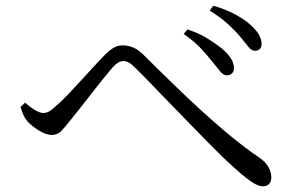

<svg xmlns="http://www.w3.org/2000/svg" viewBox="-20 -722 1040 673"><path d="M874 -544Q862 -544 851.5 -557Q841 -570 823 -592Q805 -614 778.5 -638Q752 -662 715 -685L728 -702Q772 -689 802.5 -672.5Q833 -656 851 -641Q897 -603 897 -568Q897 -557 891 -550.5Q885 -544 874 -544ZM775 -458Q763 -458 752 -471.5Q741 -485 724 -506Q706 -529 684 -552.5Q662 -576 624 -603L637 -619Q679 -605 709 -586Q739 -567 759 -551Q802 -514 800 -481Q799 -470 792.5 -464Q786 -458 775 -458ZM901 -69Q880 -69 844 -97.5Q808 -126 757 -175Q739 -193 709.5 -222.5Q680 -252 646 -287.5Q612 -323 576.5 -359Q541 -395 510 -427.5Q479 -460 456 -482Q442 -497 432 -502.5Q422 -508 412 -508Q404 -508 395 -503Q386 -498 374 -485Q362 -471 343 -447.5Q324 -424 303 -397Q282 -370 262 -344.5Q242 -319 228 -302Q210 -279 196 -264Q182 -249 161 -249Q142 -249 116.5 -264.5Q91 -280 75 -298Q67 -308 61.5 -320.5Q56 -333 52 -347L68 -362Q86 -346 103 -336Q120 -326 132 -326Q143 -326 154 -332.5Q165 -339 179 -353Q197 -368 219.5 -392Q242 -416 266 -442Q290 -468 310.5 -490.5Q331 -513 344 -526Q359 -542 375 -552.5Q391 -563 410 -563Q429 -563 448 -555Q467 -547 489 -524Q552 -461 621.5 -394.5Q691 -328 760 -269Q829 -210 891 -168Q909 -156 920 -138Q931 -120 931 -101Q931 -86 923.5 -77.5Q916 -69 901 -69Z"/></svg>

Font: Noto Serif JP ExtraLight
Style: Regular
Weight: 400
Version: Version 2.003-H1;hotconv 1.1.1;makeotfexe 2.6.0